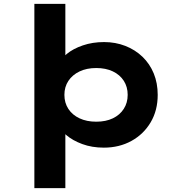

<svg xmlns="http://www.w3.org/2000/svg" viewBox="-20 -760 938 1000"><path d="M159 220V-740H320.4V-411.9L287.2 -420.9Q294.7 -451.8 327.7 -479Q360.6 -506.2 411.2 -523.5Q461.7 -540.9 522.2 -540.9Q581.4 -540.9 632.7 -520.9Q684 -500.9 722.1 -464.3Q760.1 -427.7 780.8 -377.4Q801.4 -327 801.4 -265.9Q801.4 -185.1 764.8 -123.1Q728.1 -61 664.6 -26Q601 9 520.6 9Q459.2 9 408.7 -9.6Q358.2 -28.1 324.9 -56.8Q291.6 -85.6 283.5 -117L320.4 -131V220ZM481.2 -126.2Q531.4 -126.2 567.7 -143.7Q604.1 -161.1 624.5 -192.8Q645 -224.5 645 -265.9Q645 -307.8 624.7 -339.2Q604.5 -370.6 567.7 -388.2Q530.9 -405.7 481.2 -405.7Q431.5 -405.7 394.2 -387.9Q356.9 -370 336.1 -338.6Q315.4 -307.3 315.4 -265.9Q315.4 -224.5 336.1 -192.8Q356.9 -161.1 394.2 -143.7Q431.5 -126.2 481.2 -126.2Z"/></svg>

Font: Lexend Mega
Style: Regular
Weight: 400
Designer: Bonnie Shaver-Troup, Thomas Jockin
Foundry: Lexend
Version: Version 1.007